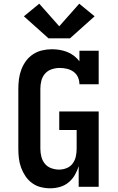

<svg xmlns="http://www.w3.org/2000/svg" viewBox="-20 -1009 640 1037"><path d="M251 8Q225 8 199.5 1.5Q174 -5 153 -20.5Q132 -36 117.5 -57.5Q103 -79 94 -103.5Q85 -128 82 -153.5Q79 -179 79 -205V-530Q79 -556 82.5 -582.5Q86 -609 95.5 -634Q105 -659 121 -680.5Q137 -702 159.5 -716.5Q182 -731 208 -737Q234 -743 261 -743Q282 -743 302.5 -739.5Q323 -736 342.5 -728.5Q362 -721 379 -708Q396 -695 409 -678V-735H513V-554H409Q409 -574 401 -592Q393 -610 377 -621.5Q361 -633 341.5 -637.5Q322 -642 302 -642Q281 -642 259.5 -635Q238 -628 223.5 -611.5Q209 -595 203.5 -573.5Q198 -552 198 -530V-205Q198 -184 203.5 -162.5Q209 -141 222.5 -124.5Q236 -108 257 -100.5Q278 -93 299 -93Q320 -93 340 -101Q360 -109 372.5 -126Q385 -143 389.5 -163.5Q394 -184 394 -205V-307H300V-407H513V0H405V-113Q398 -88 384.5 -64.5Q371 -41 350.5 -24Q330 -7 304 0.5Q278 8 251 8ZM242 -802 109 -921 192 -989 300 -867 408 -989 491 -921 358 -802Z"/></svg>

Font: Iosevka Slab Extended
Style: Bold
Weight: 700
Width: 7
Monospace: yes
Designer: Belleve Invis
Foundry: Belleve Invis
Version: Version 11.1.0; ttfautohint (v1.8.3)